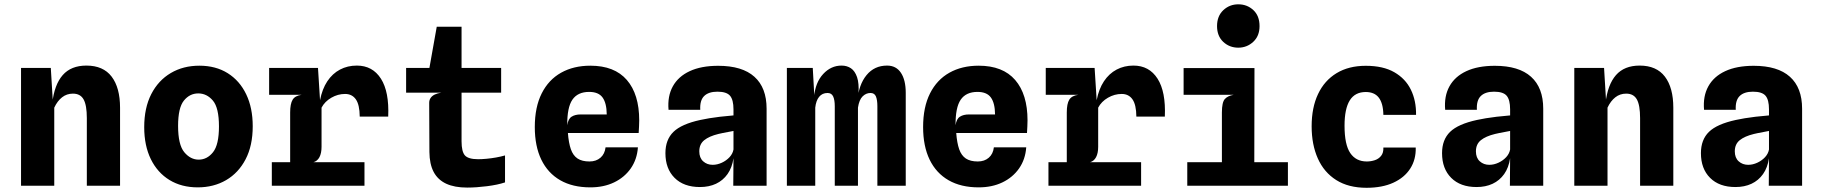

<svg xmlns="http://www.w3.org/2000/svg" viewBox="-20 -861 8440 890"><path d="M77.5 0V-546H215.5L228 -340L222 -381.5Q232 -469 270.8 -513Q309.5 -557 380.5 -557Q458.5 -557 497.5 -505.8Q536.5 -454.5 536.5 -361.5V0H382.5V-313.5Q382.5 -373.5 367.5 -400.2Q352.5 -427 318 -427Q289.5 -427 267.8 -410Q246 -393 231.5 -362V0Z M896.5 7.5Q821.5 7.5 765.8 -26.5Q710 -60.5 679.2 -123.2Q648.5 -186 648.5 -271.5Q648.5 -361 681.2 -424.8Q714 -488.5 771.8 -522.5Q829.5 -556.5 904 -556.5Q980 -556.5 1035.5 -521.8Q1091 -487 1121.2 -424Q1151.5 -361 1151.5 -276Q1151.5 -186 1118.5 -122.8Q1085.5 -59.5 1028 -26Q970.5 7.5 896.5 7.5ZM901 -121Q940 -121 967.5 -155.5Q995 -190 995 -275Q995 -361.5 966.8 -394.8Q938.5 -428 899 -428Q859.5 -428 832.5 -394.8Q805.5 -361.5 805.5 -277.5Q805.5 -190 834.2 -155.5Q863 -121 901 -121Z M1240 0V-109H1669.5V0ZM1227.5 -421.5V-546H1426.5V-421.5ZM1325 -10V-339.5Q1325 -380 1336.5 -398.8Q1348 -417.5 1378 -421.5L1325 -454V-546H1454L1463.5 -396.5Q1473.5 -448.5 1497.2 -484.2Q1521 -520 1556 -538.5Q1591 -557 1634 -557Q1707 -557 1745.8 -496.2Q1784.5 -435.5 1779.5 -320.5H1647.5Q1647 -375.5 1629.5 -400.5Q1612 -425.5 1579.5 -425.5Q1546 -425.5 1515.8 -408Q1485.5 -390.5 1470.5 -362V-180.5Q1470.5 -151 1460.8 -132.5Q1451 -114 1432.5 -109L1470.5 -82L1472 -10Z M2145.5 8.5Q2087 8.5 2048.2 -9.5Q2009.5 -27.5 1990.2 -64Q1971 -100.5 1970.5 -156.5L1969.5 -384.5Q1969.5 -397 1976 -406.8Q1982.5 -416.5 1995.2 -422.8Q2008 -429 2026 -431.5L1969.5 -524V-540.5L2004.5 -737H2119.5V-206Q2119.5 -158 2135.2 -140.5Q2151 -123 2196.5 -123Q2213.5 -123 2235.2 -125Q2257 -127 2279.5 -131Q2302 -135 2321 -140.5V-15.5Q2286.5 -4 2237 2.2Q2187.5 8.5 2145.5 8.5ZM1862.5 -431.5V-546H2303V-431.5Z M2716.5 7.5Q2634.5 7.5 2577 -25.5Q2519.5 -58.5 2489.2 -121Q2459 -183.5 2459 -272Q2459 -364.5 2491 -428Q2523 -491.5 2581 -524Q2639 -556.5 2716.5 -556.5Q2828.5 -556.5 2885.8 -490.2Q2943 -424 2943 -303Q2943 -289.5 2942.2 -275Q2941.5 -260.5 2940.5 -244.5H2612.5Q2616 -198.5 2626.2 -169.2Q2636.5 -140 2657.2 -126.2Q2678 -112.5 2712.5 -112.5Q2743.5 -112.5 2763.5 -130Q2783.5 -147.5 2787 -178H2937Q2933 -122 2903.8 -80.2Q2874.5 -38.5 2826.5 -15.5Q2778.5 7.5 2716.5 7.5ZM2609.5 -280.5Q2613.5 -310 2629.8 -320.2Q2646 -330.5 2671.5 -330.5H2792.5Q2792 -383 2773.2 -409Q2754.5 -435 2711 -435Q2658 -435 2633.2 -398.8Q2608.5 -362.5 2609.5 -280.5Z M3224.5 6Q3149.5 6 3107 -36.5Q3064.5 -79 3064.5 -151Q3064.5 -213.5 3101.8 -249.8Q3139 -286 3226.5 -305Q3245.5 -309 3267.5 -312.8Q3289.5 -316.5 3317.2 -319.8Q3345 -323 3380 -326V-354Q3380 -398.5 3364 -417.2Q3348 -436 3305.5 -436Q3264.5 -436 3244 -415.8Q3223.5 -395.5 3226 -352H3079Q3073.5 -415 3098.8 -460.8Q3124 -506.5 3177.2 -531.2Q3230.5 -556 3309 -556Q3420.5 -556 3477 -505.2Q3533.5 -454.5 3533.5 -357V0H3379L3380 -127.5Q3373.5 -84 3352.5 -54.2Q3331.5 -24.5 3299 -9.2Q3266.5 6 3224.5 6ZM3283.5 -97Q3305 -97 3326 -106.8Q3347 -116.5 3361.8 -132.5Q3376.5 -148.5 3380 -168V-254Q3367.5 -251.5 3354 -249Q3340.5 -246.5 3329 -244.2Q3317.5 -242 3310 -240Q3267 -229.5 3244.2 -211Q3221.5 -192.5 3221.5 -159.5Q3221.5 -129.5 3239.5 -113.2Q3257.5 -97 3283.5 -97Z M3627.5 0V-546H3747.5L3756.5 -385L3753.5 -411.5Q3759.5 -479 3795.8 -518Q3832 -557 3881 -557Q3906 -557 3924.5 -544.5Q3943 -532 3952.8 -503.5Q3962.5 -475 3959.5 -427L3957 -375V0H3849.5V-368.5Q3849.5 -398 3842 -414Q3834.5 -430 3816 -430Q3791.5 -430 3777 -412.2Q3762.5 -394.5 3759 -362V0ZM4047 0V-368.5Q4047 -398 4040.2 -414Q4033.5 -430 4015 -430Q3994.5 -430 3978.5 -414.2Q3962.5 -398.5 3957 -362L3936 -355L3954.5 -394Q3960.5 -468.5 3996.8 -512.8Q4033 -557 4092 -557Q4134 -557 4156.2 -523.5Q4178.5 -490 4178.5 -430.5V0Z M4516.5 7.5Q4434.5 7.5 4377 -25.5Q4319.5 -58.5 4289.2 -121Q4259 -183.5 4259 -272Q4259 -364.5 4291 -428Q4323 -491.5 4381 -524Q4439 -556.5 4516.5 -556.5Q4628.5 -556.5 4685.8 -490.2Q4743 -424 4743 -303Q4743 -289.5 4742.2 -275Q4741.5 -260.5 4740.5 -244.5H4412.5Q4416 -198.5 4426.2 -169.2Q4436.5 -140 4457.2 -126.2Q4478 -112.5 4512.5 -112.5Q4543.5 -112.5 4563.5 -130Q4583.5 -147.5 4587 -178H4737Q4733 -122 4703.8 -80.2Q4674.5 -38.5 4626.5 -15.5Q4578.5 7.5 4516.5 7.5ZM4409.5 -280.5Q4413.5 -310 4429.8 -320.2Q4446 -330.5 4471.5 -330.5H4592.5Q4592 -383 4573.2 -409Q4554.5 -435 4511 -435Q4458 -435 4433.2 -398.8Q4408.5 -362.5 4409.5 -280.5Z M4840 0V-109H5269.5V0ZM4827.5 -421.5V-546H5026.5V-421.5ZM4925 -10V-339.5Q4925 -380 4936.5 -398.8Q4948 -417.5 4978 -421.5L4925 -454V-546H5054L5063.5 -396.5Q5073.5 -448.5 5097.2 -484.2Q5121 -520 5156 -538.5Q5191 -557 5234 -557Q5307 -557 5345.8 -496.2Q5384.5 -435.5 5379.5 -320.5H5247.5Q5247 -375.5 5229.5 -400.5Q5212 -425.5 5179.5 -425.5Q5146 -425.5 5115.8 -408Q5085.5 -390.5 5070.5 -362V-180.5Q5070.5 -151 5060.8 -132.5Q5051 -114 5032.5 -109L5070.5 -82L5072 -10Z M5644 -15V-339.5Q5644 -386.5 5657.5 -401.8Q5671 -417 5698.5 -421.5L5644 -460.5V-487.5L5795 -545.5L5794 -15ZM5483.5 0V-109H5950V0ZM5466.5 -421.5V-545.5H5795L5772.5 -421.5ZM5720 -640Q5679 -640 5650.2 -667Q5621.5 -694 5621.5 -740Q5621.5 -786.5 5650.5 -813.8Q5679.5 -841 5720 -841Q5761 -841 5789.8 -814.2Q5818.5 -787.5 5818.5 -740Q5818.5 -694 5789.2 -667Q5760 -640 5720 -640Z M6314.5 9.5Q6231 9.5 6174.2 -26.2Q6117.5 -62 6088.8 -126.2Q6060 -190.5 6060 -275.5Q6060 -362.5 6089.8 -425.2Q6119.5 -488 6175.8 -522Q6232 -556 6311 -556Q6391.5 -556 6443.2 -526.2Q6495 -496.5 6520 -445.2Q6545 -394 6544 -328.5H6392.5Q6392 -356 6386.5 -376Q6381 -396 6370.8 -409Q6360.5 -422 6345.5 -428.2Q6330.5 -434.5 6311 -434.5Q6261 -434.5 6236.8 -395.8Q6212.5 -357 6212.5 -278Q6212.5 -190.5 6239 -151.5Q6265.5 -112.5 6315.5 -112.5Q6335 -112.5 6353 -118.5Q6371 -124.5 6382.2 -138.8Q6393.5 -153 6392.5 -177H6542.5Q6544 -121.5 6517 -79.5Q6490 -37.5 6438.5 -14Q6387 9.5 6314.5 9.5Z M6824.5 6Q6749.5 6 6707 -36.5Q6664.5 -79 6664.5 -151Q6664.5 -213.5 6701.8 -249.8Q6739 -286 6826.5 -305Q6845.5 -309 6867.5 -312.8Q6889.5 -316.5 6917.2 -319.8Q6945 -323 6980 -326V-354Q6980 -398.5 6964 -417.2Q6948 -436 6905.5 -436Q6864.5 -436 6844 -415.8Q6823.5 -395.5 6826 -352H6679Q6673.5 -415 6698.8 -460.8Q6724 -506.5 6777.2 -531.2Q6830.5 -556 6909 -556Q7020.5 -556 7077 -505.2Q7133.5 -454.5 7133.5 -357V0H6979L6980 -127.5Q6973.5 -84 6952.5 -54.2Q6931.5 -24.5 6899 -9.2Q6866.5 6 6824.5 6ZM6883.5 -97Q6905 -97 6926 -106.8Q6947 -116.5 6961.8 -132.5Q6976.5 -148.5 6980 -168V-254Q6967.5 -251.5 6954 -249Q6940.5 -246.5 6929 -244.2Q6917.5 -242 6910 -240Q6867 -229.5 6844.2 -211Q6821.5 -192.5 6821.5 -159.5Q6821.5 -129.5 6839.5 -113.2Q6857.5 -97 6883.5 -97Z M7277.5 0V-546H7415.5L7428 -340L7422 -381.5Q7432 -469 7470.8 -513Q7509.5 -557 7580.5 -557Q7658.5 -557 7697.5 -505.8Q7736.5 -454.5 7736.5 -361.5V0H7582.5V-313.5Q7582.5 -373.5 7567.5 -400.2Q7552.5 -427 7518 -427Q7489.5 -427 7467.8 -410Q7446 -393 7431.5 -362V0Z M8024.5 6Q7949.5 6 7907 -36.5Q7864.5 -79 7864.5 -151Q7864.5 -213.5 7901.8 -249.8Q7939 -286 8026.5 -305Q8045.5 -309 8067.5 -312.8Q8089.5 -316.5 8117.2 -319.8Q8145 -323 8180 -326V-354Q8180 -398.5 8164 -417.2Q8148 -436 8105.5 -436Q8064.5 -436 8044 -415.8Q8023.5 -395.5 8026 -352H7879Q7873.5 -415 7898.8 -460.8Q7924 -506.5 7977.2 -531.2Q8030.5 -556 8109 -556Q8220.5 -556 8277 -505.2Q8333.5 -454.5 8333.5 -357V0H8179L8180 -127.5Q8173.5 -84 8152.5 -54.2Q8131.5 -24.5 8099 -9.2Q8066.5 6 8024.5 6ZM8083.5 -97Q8105 -97 8126 -106.8Q8147 -116.5 8161.8 -132.5Q8176.5 -148.5 8180 -168V-254Q8167.5 -251.5 8154 -249Q8140.5 -246.5 8129 -244.2Q8117.5 -242 8110 -240Q8067 -229.5 8044.2 -211Q8021.5 -192.5 8021.5 -159.5Q8021.5 -129.5 8039.5 -113.2Q8057.5 -97 8083.5 -97Z"/></svg>

Font: Spline Sans Mono
Style: Regular
Weight: 400
Monospace: yes
Designer: Eben Sorkin, Mirko Velimirovic
Foundry: Sorkin Type
Version: Version 1.004